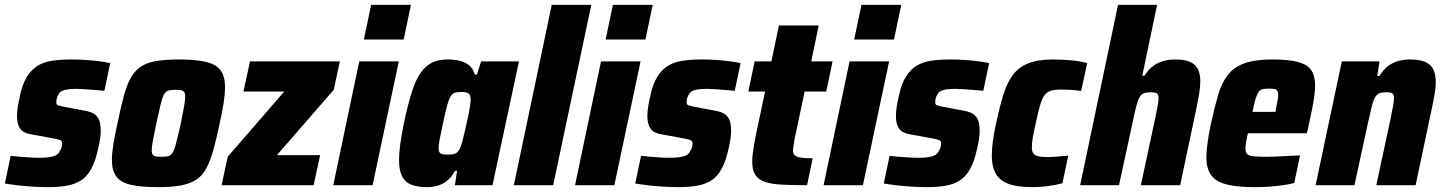

<svg xmlns="http://www.w3.org/2000/svg" viewBox="-28 -763 5945 791"><path d="M171 8Q142 8 109 6Q76 4 45.5 0.5Q15 -3 -8 -7L16 -121Q31 -119 46.5 -118Q62 -117 78 -115.5Q94 -114 108.5 -113.5Q123 -113 135 -113Q159 -113 175.5 -115.5Q192 -118 202.5 -123.5Q213 -129 218 -140Q223 -147 225.5 -154.5Q228 -162 228 -173Q228 -182 220.5 -185.5Q213 -189 191 -193L98 -210Q68 -215 55 -233Q42 -251 42 -286Q42 -303 45.5 -324.5Q49 -346 54 -367Q64 -416 82.5 -446Q101 -476 127 -492Q153 -508 188.5 -513Q224 -518 267 -518Q296 -518 325.5 -516Q355 -514 382 -510.5Q409 -507 426 -503L402 -389Q381 -391 360 -392.5Q339 -394 320.5 -395.5Q302 -397 289 -397Q268 -397 252.5 -395Q237 -393 227 -388Q217 -383 212 -372Q208 -366 206 -358.5Q204 -351 204 -341Q204 -332 210.5 -329.5Q217 -327 236 -323L316 -308Q336 -305 352 -298Q368 -291 377.5 -274.5Q387 -258 387 -224Q387 -211 384.5 -192.5Q382 -174 377 -153Q366 -101 348.5 -68.5Q331 -36 306 -20Q281 -4 247.5 2Q214 8 171 8Z M624 8Q551 8 509.5 -2Q468 -12 450.5 -37Q433 -62 433 -104Q433 -132 439 -169.5Q445 -207 456 -255Q469 -318 481 -363.5Q493 -409 509 -439Q525 -469 549.5 -486.5Q574 -504 612.5 -511Q651 -518 708 -518Q781 -518 822.5 -507.5Q864 -497 881.5 -472.5Q899 -448 899 -404Q899 -377 893.5 -340Q888 -303 877 -255Q864 -192 851.5 -147Q839 -102 823 -71.5Q807 -41 782.5 -24Q758 -7 719.5 0.5Q681 8 624 8ZM637 -117Q652 -117 662 -119Q672 -121 678.5 -128Q685 -135 690.5 -150Q696 -165 702 -190.5Q708 -216 717 -255Q726 -299 730.5 -325Q735 -351 735 -366Q735 -378 730.5 -384Q726 -390 717.5 -391.5Q709 -393 694 -393Q676 -393 665 -389.5Q654 -386 647 -373Q640 -360 633.5 -332Q627 -304 616 -255Q607 -210 602 -184Q597 -158 597 -144Q597 -132 601 -126Q605 -120 614 -118.5Q623 -117 637 -117Z M885 0 910 -117 1143 -386H975L1002 -510H1372L1347 -393L1113 -124H1291L1264 0Z M1471 -600 1501 -743H1665L1635 -600ZM1345 0 1452 -510H1615L1507 0Z M1732 8Q1693 8 1667 -2Q1641 -12 1628.5 -36.5Q1616 -61 1616 -104Q1616 -131 1621 -169Q1626 -207 1636 -255Q1652 -331 1668 -382Q1684 -433 1704.5 -462.5Q1725 -492 1752 -505Q1779 -518 1816 -518Q1845 -518 1868 -512Q1891 -506 1906 -493Q1921 -480 1928 -456H1937L1954 -510H2110L2001 0H1846L1855 -59H1846Q1832 -32 1813 -17.5Q1794 -3 1773.5 2.5Q1753 8 1732 8ZM1819 -126Q1833 -126 1842.5 -128.5Q1852 -131 1858.5 -138.5Q1865 -146 1870 -160Q1874 -170 1879 -189.5Q1884 -209 1889.5 -233Q1895 -257 1900 -280.5Q1905 -304 1908 -323.5Q1911 -343 1911 -353Q1911 -372 1902.5 -378Q1894 -384 1873 -384Q1856 -384 1846 -381Q1836 -378 1828.5 -366Q1821 -354 1814 -328Q1807 -302 1797 -255Q1788 -214 1783.5 -190Q1779 -166 1779 -153Q1779 -141 1783 -135Q1787 -129 1796 -127.5Q1805 -126 1819 -126Z M2089 0 2245 -743H2408L2251 0Z M2467 -600 2497 -743H2661L2631 -600ZM2341 0 2448 -510H2611L2503 0Z M2768 8Q2739 8 2706 6Q2673 4 2642.5 0.5Q2612 -3 2589 -7L2613 -121Q2628 -119 2643.5 -118Q2659 -117 2675 -115.5Q2691 -114 2705.5 -113.5Q2720 -113 2732 -113Q2756 -113 2772.5 -115.5Q2789 -118 2799.5 -123.5Q2810 -129 2815 -140Q2820 -147 2822.5 -154.5Q2825 -162 2825 -173Q2825 -182 2817.5 -185.5Q2810 -189 2788 -193L2695 -210Q2665 -215 2652 -233Q2639 -251 2639 -286Q2639 -303 2642.5 -324.5Q2646 -346 2651 -367Q2661 -416 2679.5 -446Q2698 -476 2724 -492Q2750 -508 2785.5 -513Q2821 -518 2864 -518Q2893 -518 2922.5 -516Q2952 -514 2979 -510.5Q3006 -507 3023 -503L2999 -389Q2978 -391 2957 -392.5Q2936 -394 2917.5 -395.5Q2899 -397 2886 -397Q2865 -397 2849.5 -395Q2834 -393 2824 -388Q2814 -383 2809 -372Q2805 -366 2803 -358.5Q2801 -351 2801 -341Q2801 -332 2807.5 -329.5Q2814 -327 2833 -323L2913 -308Q2933 -305 2949 -298Q2965 -291 2974.5 -274.5Q2984 -258 2984 -224Q2984 -211 2981.5 -192.5Q2979 -174 2974 -153Q2963 -101 2945.5 -68.5Q2928 -36 2903 -20Q2878 -4 2844.5 2Q2811 8 2768 8Z M3297 0Q3233 0 3189.5 -2.5Q3146 -5 3120 -15Q3094 -25 3082.5 -44.5Q3071 -64 3071 -97Q3071 -112 3073 -129Q3075 -146 3078.5 -166.5Q3082 -187 3087 -211L3124 -386H3055L3081 -510H3150L3181 -658H3345L3314 -510H3402L3376 -386H3287L3245 -188Q3244 -179 3242.5 -170.5Q3241 -162 3240 -155Q3239 -148 3239 -143Q3239 -130 3246.5 -123Q3254 -116 3271.5 -113.5Q3289 -111 3320 -111Z M3491 -600 3521 -743H3685L3655 -600ZM3365 0 3472 -510H3635L3527 0Z M3792 8Q3763 8 3730 6Q3697 4 3666.5 0.5Q3636 -3 3613 -7L3637 -121Q3652 -119 3667.5 -118Q3683 -117 3699 -115.5Q3715 -114 3729.5 -113.5Q3744 -113 3756 -113Q3780 -113 3796.5 -115.5Q3813 -118 3823.5 -123.5Q3834 -129 3839 -140Q3844 -147 3846.5 -154.5Q3849 -162 3849 -173Q3849 -182 3841.5 -185.5Q3834 -189 3812 -193L3719 -210Q3689 -215 3676 -233Q3663 -251 3663 -286Q3663 -303 3666.5 -324.5Q3670 -346 3675 -367Q3685 -416 3703.5 -446Q3722 -476 3748 -492Q3774 -508 3809.5 -513Q3845 -518 3888 -518Q3917 -518 3946.5 -516Q3976 -514 4003 -510.5Q4030 -507 4047 -503L4023 -389Q4002 -391 3981 -392.5Q3960 -394 3941.5 -395.5Q3923 -397 3910 -397Q3889 -397 3873.5 -395Q3858 -393 3848 -388Q3838 -383 3833 -372Q3829 -366 3827 -358.5Q3825 -351 3825 -341Q3825 -332 3831.5 -329.5Q3838 -327 3857 -323L3937 -308Q3957 -305 3973 -298Q3989 -291 3998.5 -274.5Q4008 -258 4008 -224Q4008 -211 4005.5 -192.5Q4003 -174 3998 -153Q3987 -101 3969.5 -68.5Q3952 -36 3927 -20Q3902 -4 3868.5 2Q3835 8 3792 8Z M4226 8Q4161 8 4124.5 -6.5Q4088 -21 4073 -50Q4058 -79 4058 -121Q4058 -147 4062.5 -181.5Q4067 -216 4076 -257Q4090 -322 4105 -371Q4120 -420 4143.5 -452.5Q4167 -485 4207 -501.5Q4247 -518 4309 -518Q4349 -518 4385 -514.5Q4421 -511 4451 -503L4426 -388Q4410 -391 4387 -392.5Q4364 -394 4344 -394Q4319 -394 4302.5 -389.5Q4286 -385 4275.5 -371Q4265 -357 4257 -329.5Q4249 -302 4239 -255Q4231 -220 4227 -196.5Q4223 -173 4223 -157Q4223 -139 4229.5 -130.5Q4236 -122 4249.5 -119Q4263 -116 4286 -116Q4305 -116 4329 -118Q4353 -120 4373 -122L4349 -8Q4318 0 4286.5 4Q4255 8 4226 8Z M4422 0 4578 -743H4739L4678 -451H4687Q4704 -478 4724.5 -492.5Q4745 -507 4768 -512.5Q4791 -518 4812 -518Q4852 -518 4874.5 -508Q4897 -498 4907 -478.5Q4917 -459 4917 -427Q4917 -407 4912.5 -378.5Q4908 -350 4901 -317L4834 0H4672L4730 -270Q4737 -303 4741 -325Q4745 -347 4745 -358Q4745 -375 4737 -379Q4729 -383 4712 -383Q4695 -383 4684 -378.5Q4673 -374 4666 -361Q4659 -348 4652.5 -323Q4646 -298 4638 -258L4582 0Z M5140 8Q5064 8 5020.5 -4.5Q4977 -17 4959.5 -44.5Q4942 -72 4942 -113Q4942 -141 4947 -176.5Q4952 -212 4961 -254Q4976 -323 4990.5 -372.5Q5005 -422 5030.5 -454.5Q5056 -487 5099.5 -502.5Q5143 -518 5214 -518Q5283 -518 5321.5 -507Q5360 -496 5375 -472.5Q5390 -449 5390 -410Q5390 -391 5386.5 -366Q5383 -341 5377.5 -313Q5372 -285 5365 -254L5356 -214H5113Q5109 -196 5106 -179.5Q5103 -163 5103 -153Q5103 -136 5110 -128.5Q5117 -121 5136.5 -119Q5156 -117 5193 -117Q5208 -117 5230.5 -118Q5253 -119 5279 -120.5Q5305 -122 5328 -123L5304 -9Q5285 -4 5257.5 0Q5230 4 5199.5 6Q5169 8 5140 8ZM5132 -302H5227L5229 -316Q5233 -337 5235.5 -350Q5238 -363 5238 -372Q5238 -384 5234 -389.5Q5230 -395 5221.5 -396.5Q5213 -398 5200 -398Q5183 -398 5173 -395.5Q5163 -393 5156.5 -383.5Q5150 -374 5144.5 -355Q5139 -336 5132 -302Z M5392 0 5500 -510H5655L5646 -450H5655Q5672 -478 5692.5 -492.5Q5713 -507 5735.5 -512.5Q5758 -518 5779 -518Q5820 -518 5843.5 -508Q5867 -498 5877 -477Q5887 -456 5887 -424Q5887 -405 5882.5 -377Q5878 -349 5871 -317L5804 0H5642L5700 -270Q5707 -303 5711 -325.5Q5715 -348 5715 -358Q5715 -370 5711.5 -375Q5708 -380 5701 -381.5Q5694 -383 5682 -383Q5665 -383 5654.5 -378.5Q5644 -374 5636.5 -361Q5629 -348 5623 -323Q5617 -298 5608 -258L5552 0Z"/></svg>

Font: Saira SemiCondensed ExtraBold
Style: Italic
Weight: 800
Width: 4
Italic angle: -12°
Designer: Hector Gatti with collaboration of the Omnibus-Type team
Foundry: Omnibus-Type
Version: Version 1.101